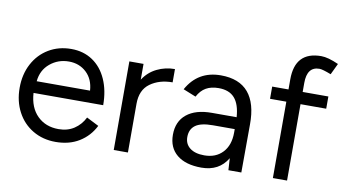

<svg xmlns="http://www.w3.org/2000/svg" viewBox="-73 -885 1909 1067"><g transform="rotate(10 881.5 -351.0)"><path d="M41 -250Q41 -326 72.5 -385.5Q104 -445 160 -478.5Q216 -512 287 -512Q356 -512 407.5 -477.5Q459 -443 487 -380Q515 -317 515 -235H122Q127 -153 173.5 -107Q220 -61 293 -61Q344 -61 381 -85.5Q418 -110 439 -152L508 -117Q478 -57 422 -22.5Q366 12 289 12Q217 12 160.5 -21.5Q104 -55 72.5 -114.5Q41 -174 41 -250ZM429 -302Q425 -366 385 -403.5Q345 -441 286 -441Q225 -441 179.5 -403Q134 -365 128 -302Z M616 -500H696V-411Q725 -456 772 -479Q819 -502 873 -502V-427Q798 -427 747 -390Q696 -353 696 -275V0H616Z M1259 -67Q1212 12 1112 12Q1023 12 974 -28Q925 -68 925 -141Q925 -216 975.5 -257Q1026 -298 1117 -298H1257Q1252 -370 1221.5 -405Q1191 -440 1131 -440Q1089 -440 1060 -423.5Q1031 -407 1012 -371L940 -400Q1002 -512 1131 -512Q1235 -512 1286.5 -451Q1338 -390 1337 -271L1336 0H1263ZM1116 -58Q1181 -58 1219.5 -99Q1258 -140 1258 -211V-231H1135Q1067 -231 1036.5 -208.5Q1006 -186 1006 -142Q1006 -103 1035 -80.5Q1064 -58 1116 -58Z M1662 -714Q1700 -714 1760 -687L1730 -624Q1681 -643 1664 -643Q1594 -643 1594 -551V-500H1739V-431H1594V0H1514V-431H1422V-500H1514V-557Q1514 -714 1662 -714Z"/></g></svg>

Font: Oak Sans
Style: Regular
Weight: 400
Designer: Erik Kennedy, Walven
Foundry: Erik Kennedy, Walven
Version: Version 1.000